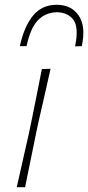

<svg xmlns="http://www.w3.org/2000/svg" viewBox="-20 -783 369 803"><path d="M50 0Q63 -56.5 74.5 -108.5Q86 -160.5 100 -221L110.5 -271Q123 -332.5 133.5 -385.2Q144 -438 155 -494L191.5 -495.5Q179 -439.5 166.8 -385.8Q154.5 -332 140.5 -271L130 -221Q117.5 -160.5 107 -108.5Q96.5 -56.5 85 0ZM294 -589Q310 -666.5 288 -698.5Q266 -730.5 218 -732Q170 -730.5 138.8 -698.5Q107.5 -666.5 91 -590H63Q81 -672.5 118.2 -717.8Q155.5 -763 217 -763Q278.5 -763 309.2 -717.8Q340 -672.5 322 -590Z"/></svg>

Font: Commissioner Loud Thin
Style: Italic
Weight: 100
Italic angle: -12°
Designer: Kostas Bartsokas
Foundry: Kostas Bartsokas
Version: Version 1.000; ttfautohint (v1.8.3)